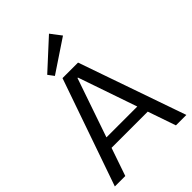

<svg xmlns="http://www.w3.org/2000/svg" viewBox="-271 -1068 1183 1183"><g transform="rotate(-45 320.0 -476.5)"><path d="M252.3 -700H387.7L631.6 0H540.6L322 -635.1H318L99.4 0H8.4ZM143.8 -250.4H495.3V-182.6H143.8ZM439.9 -883.4 228.8 -742.6 200.1 -781 387.1 -952.6Z"/></g></svg>

Font: Pathway Extreme 8pt Thin
Style: Regular
Weight: 100
Designer: Eduardo Rodriguez Tunni
Foundry: Eduardo Rodriguez Tunni
Version: Version 1.000